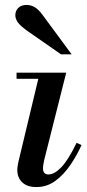

<svg xmlns="http://www.w3.org/2000/svg" viewBox="-20 -744 352 777"><path d="M127 13Q90 13 70 -6Q50 -25 50 -56Q50 -64 51.5 -72Q53 -80 54 -87L141 -450H248L159 -97Q156 -84 155 -76Q154 -68 154 -63Q154 -38 176 -38Q200 -38 228 -67Q256 -96 290 -166L310 -157Q291 -115 264.5 -76Q238 -37 204 -12Q170 13 127 13ZM47 -425V-450H236V-425ZM227 -524 92 -618Q61 -640 51.5 -654.5Q42 -669 42 -682Q42 -700 54 -712Q66 -724 88 -724Q104 -724 119.5 -715.5Q135 -707 152 -684L270 -524Z"/></svg>

Font: Libre Bodoni
Style: Italic
Weight: 400
Italic angle: -13°
Designer: Pablo Impallari, Rodrigo Fuenzalida
Foundry: Impallari Type
Version: Version 2.005;gftools[0.9.23]